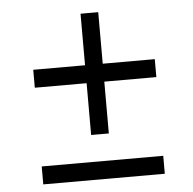

<svg xmlns="http://www.w3.org/2000/svg" viewBox="-49 -734 751 746"><g transform="rotate(-5 327.0 -361.0)"><path d="M361 -484H564V-414H361V-212H292V-414H90V-484H292V-685H361ZM90 -107H564V-37H90Z"/></g></svg>

Font: SUIT
Style: Regular
Weight: 400
Designer: Sunn Youn; Korean Glyphs from Source Han Sans (Sandoll Communications; Soo-young Jang, Joo-yeon Kang)
Foundry: Sunn
Version: Version 1.140